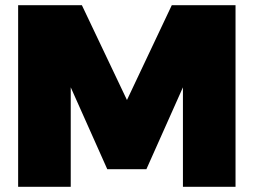

<svg xmlns="http://www.w3.org/2000/svg" viewBox="-20 -721 979 741"><path d="M889 0H686V-384L545 -68H394L253 -384V0H50V-701H296L470 -335L643 -701H889Z"/></svg>

Font: Argentum Novus Black
Style: Regular
Weight: 900
Designer: Julieta Ulanovsky (font) & Cristiano Sobral (main changes)
Foundry: Julieta Ulanovsky (font) & Cristiano Sobral (main changes)
Version: Version 3.00;November 27, 2020;FontCreator 13.0.0.2655 64-bi